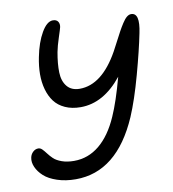

<svg xmlns="http://www.w3.org/2000/svg" viewBox="-82 -736 795 882"><g transform="rotate(-10 315.0 -295.5)"><path d="M201.2 73.2Q153.8 73.2 115 60.3Q76.2 47.4 54.2 27.3Q32.2 7.3 22 -15.9Q11.7 -39.1 16.1 -60.1Q19 -75.2 30 -85.7Q41 -96.2 55.2 -96.2Q64.9 -96.2 73.5 -87.4Q82 -78.6 91.3 -66.2Q100.6 -53.7 113.5 -41.3Q126.5 -28.8 150.9 -20Q175.3 -11.2 208 -11.2Q273.9 -11.2 326.4 -54.4Q378.9 -97.7 415 -180.2Q443.8 -244.6 474.1 -356.9Q387.7 -249 280.8 -249Q239.7 -249 208.5 -263.2Q177.2 -277.3 158.9 -301.8Q140.6 -326.2 131.3 -359.6Q122.1 -393.1 122.3 -430.4Q122.6 -467.8 130.9 -508.8Q144 -575.7 169.7 -619.9Q195.3 -664.1 223.1 -664.1Q239.7 -664.1 246.8 -653.6Q253.9 -643.1 251 -627.9Q249 -618.7 236.8 -581.8Q224.6 -544.9 219.2 -517.1Q209.5 -463.9 210.7 -423.1Q211.9 -382.3 232.2 -357.7Q252.4 -333 291 -333Q395 -333 474.1 -475.1Q482.9 -491.2 497.3 -519Q511.7 -546.9 520.3 -562.5Q528.8 -578.1 540.3 -595.9Q551.8 -613.8 561.8 -621.8Q571.8 -629.9 582 -629.9Q624.5 -629.9 605 -537.1Q589.8 -460.9 559.3 -349.6Q528.8 -238.3 497.1 -164.1Q394 73.2 201.2 73.2Z"/></g></svg>

Font: Shantell Sans Irregular Bouncy
Style: Italic
Weight: 400
Italic angle: -11.31°
Designer: Stephen Nixon, Anya Danilova, Shantell Martin
Foundry: Arrow Type
Version: Version 1.006;[9816181b4]